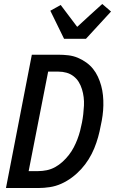

<svg xmlns="http://www.w3.org/2000/svg" viewBox="-20 -945 590 965"><path d="M173 0H10L140 -670H273Q299 -670 324 -667Q349 -664 371.5 -654.5Q394 -645 413.5 -631Q433 -617 447.5 -599Q462 -581 472 -559.5Q482 -538 488.5 -514.5Q495 -491 497.5 -466Q500 -441 499.5 -415.5Q499 -390 495.5 -364Q492 -338 486 -312Q481 -284 473 -255.5Q465 -227 453.5 -199Q442 -171 425.5 -144.5Q409 -118 388 -95Q367 -72 341.5 -53Q316 -34 288 -21.5Q260 -9 230.5 -4.5Q201 0 173 0ZM124 -85H172Q193 -85 215 -89.5Q237 -94 257 -105Q277 -116 294.5 -132Q312 -148 326 -166Q340 -184 350.5 -204Q361 -224 369 -245Q377 -266 382.5 -287Q388 -308 392 -329Q396 -350 398.5 -371.5Q401 -393 402 -414.5Q403 -436 400.5 -456.5Q398 -477 392 -496.5Q386 -516 376 -532.5Q366 -549 350 -561.5Q334 -574 314.5 -579.5Q295 -585 274 -585H222ZM302 -750 233 -891 285 -920 368 -810 430 -867 494 -925 538 -887 412 -750Z"/></svg>

Font: Lode Dark
Style: Bold Italic
Weight: 700
Italic angle: -11°
Monospace: yes
Designer: Belleve Invis
Foundry: Belleve Invis
Version: Version 29.2.0; ttfautohint (v1.8.3)